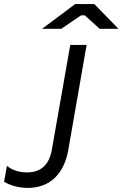

<svg xmlns="http://www.w3.org/2000/svg" viewBox="-21 -920 600 940"><path d="M115 0C227 0 293 -73 313 -184L403 -700H323L233 -188C221 -118 184 -76 111 -76C69 -76 36 -89 13 -108L-1 -30C28 -13 69 0 115 0ZM185 -779H279L376 -845H394L467 -779H559L441 -900H347Z"/></svg>

Font: Fixel Display
Style: Italic
Weight: 400
Italic angle: -10°
Designer: AlfaBravo + MacPaw
Foundry: Kyrylo Tkachov, Marchela Mozhyna, Serhii Makarenko, Maria Weinstein, Zakhar Kryvoshyya
Version: Version 1.210;Glyphs 3.2 (3217)